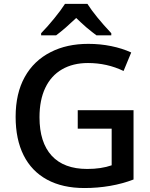

<svg xmlns="http://www.w3.org/2000/svg" viewBox="-20 -948 764 978"><path d="M59.6 -353Q59.6 -472.2 106 -555.7Q152.3 -639.2 238.3 -682.6Q319.8 -724.6 430.2 -724.6Q490.7 -724.6 546.6 -713.1Q602.5 -701.7 648.4 -680.7L609.4 -586.4Q525.4 -627 428.2 -627Q351.6 -627 295.9 -594.7Q240.2 -562.5 210.7 -500.5Q181.2 -438.5 181.2 -350.6Q181.2 -222.7 243.2 -155Q305.2 -87.4 424.3 -87.4Q495.6 -87.4 548.8 -106V-292.5H376V-386.7H660.2V-33.7Q604.5 -12.2 540.8 -1.2Q477.1 9.8 410.2 9.8Q298.3 9.8 219.7 -33Q141.1 -75.7 100.3 -157Q59.6 -238.3 59.6 -353ZM311 -928.2H425.3Q464.8 -866.2 546.9 -778.8V-768.1H471.2Q454.1 -780.3 419.9 -808.6Q385.7 -838.9 368.2 -856.4Q341.3 -831.1 315.9 -808.6Q287.6 -784.2 266.1 -768.1H189.5V-778.8Q221.2 -811 256.3 -854.2Q291.5 -897.5 311 -928.2Z"/></svg>

Font: Viking Open Sans Light
Style: Bold
Weight: 600
Foundry: Ascender Corporation
Version: Version 2.001